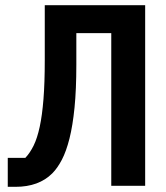

<svg xmlns="http://www.w3.org/2000/svg" viewBox="-20 -718 640 742"><path d="M410 -590H275V-468Q275 -372 268 -302Q261 -232 248.5 -182.5Q236 -133 219 -100.5Q202 -68 182 -48Q130 4 40 4H10V-108H78Q96 -127 110 -155.5Q124 -184 133.5 -228Q143 -272 148 -335Q153 -398 153 -485V-698H541V0H410Z"/></svg>

Font: IBM Plex Mono SmBld
Style: Regular
Weight: 600
Monospace: yes
Designer: Mike Abbink, Paul van der Laan, Pieter van Rosmalen
Foundry: Bold Monday
Version: Version 2.3